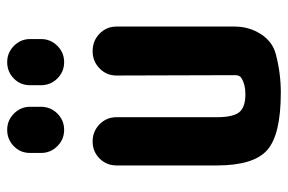

<svg xmlns="http://www.w3.org/2000/svg" viewBox="-155 -645 810 540"><g transform="rotate(-90 250.0 -375.0)"><path d="M376 -519.5Q405.3 -519.5 425.3 -500Q445.3 -480.5 445.3 -452.1V-120.1Q445.3 -79.1 423.8 -45.9Q402.3 -12.7 366.2 -3.9Q313.5 9.8 259.8 9.8Q141.6 9.8 98.1 -28.3Q54.7 -66.4 54.7 -169.9V-452.1Q54.7 -480.5 74.2 -500Q93.8 -519.5 122.1 -519.5Q150.4 -519.5 170.4 -500Q190.4 -480.5 190.4 -452.1V-169.9Q190.4 -124 204.6 -106.9Q218.8 -89.8 254.9 -89.8Q282.2 -89.8 299.8 -100.6Q308.6 -105.5 308.6 -118.2L307.6 -452.1Q307.6 -480.5 327.6 -500Q347.7 -519.5 376 -519.5ZM410.2 -695.3V-665Q410.2 -637.7 391.1 -618.7Q372.1 -599.6 345.2 -599.6Q318.4 -599.6 299.3 -618.7Q280.3 -637.7 280.3 -665V-695.3Q280.3 -722.7 299.3 -741.2Q318.4 -759.8 345.2 -759.8Q372.1 -759.8 391.1 -740.7Q410.2 -721.7 410.2 -695.3ZM89.8 -695.3Q89.8 -722.7 108.9 -741.2Q127.9 -759.8 154.8 -759.8Q181.6 -759.8 200.7 -740.7Q219.7 -721.7 219.7 -695.3V-665Q219.7 -637.7 200.7 -618.7Q181.6 -599.6 154.8 -599.6Q127.9 -599.6 108.9 -618.7Q89.8 -637.7 89.8 -665Z"/></g></svg>

Font: Rounded-X Mgen+ 1mn bold
Style: Bold
Weight: 700
Designer: [Source Han Sans]
Ryoko NISHIZUKA  (kana & ideographs); Paul D. Hunt (Latin, Greek & Cyrillic); Wenlong ZHANG  (bopomofo
Version: Version 1.059.20150602